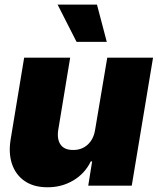

<svg xmlns="http://www.w3.org/2000/svg" viewBox="-20 -792 673 819"><path d="M385.7 -238.3 437.5 -545.9H632.8L542 0H356.4L373 -103.5H367.2Q342.3 -51.8 292.5 -22.2Q242.7 7.3 181.6 6.8Q124.5 6.8 85.9 -19.3Q47.4 -45.4 31.5 -91.6Q15.6 -137.7 25.4 -197.3L83 -545.9H279.3L228.5 -238.3Q222.2 -198.2 238.5 -175Q254.9 -151.9 292 -152.3Q328.6 -151.9 354 -175Q379.4 -198.2 385.7 -238.3ZM306.6 -613.3 225.6 -772.5H393.6L435.5 -613.3Z"/></svg>

Font: Inter Tight Black
Style: Italic
Weight: 900
Italic angle: -9.39999°
Designer: Rasmus Andersson
Foundry: rsms
Version: Version 3.004; ttfautohint (v1.8.4.7-5d5b)